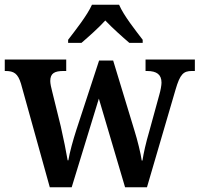

<svg xmlns="http://www.w3.org/2000/svg" viewBox="-21 -786 838 806"><path d="M265 -619V-606H321C350 -631 393 -669 421 -700C449 -670 494 -630 522 -606H578V-619C549 -657 498 -721 479 -766H365C345 -721 294 -657 265 -619ZM67 -435 188 0H280L394 -372L504 0H596L716 -410C735 -475 749 -488 785 -488H797V-536H590V-488H596C637 -488 657 -473 657 -439C657 -428 653 -406 648 -389L606 -236C591 -185 582 -144 577 -112H574C570 -141 556 -198 544 -236L454 -532H395L299 -239C286 -199 271 -145 266 -113H263C258 -144 245 -208 234 -256L198 -402C194 -417 190 -435 190 -446C190 -479 209 -488 246 -488H257V-536H-1V-488H2C38 -488 54 -477 67 -435Z"/></svg>

Font: Noto Serif Devanagari SemiCondensed SemiBold
Style: Regular
Weight: 600
Width: 4
Designer: Universal Thirst, Indian Type Foundry and the Monotype Design Team
Foundry: Monotype Imaging Inc.
Version: Version 2.004